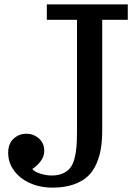

<svg xmlns="http://www.w3.org/2000/svg" viewBox="-20 -755 607 873"><path d="M220.2 98.1Q160.6 98.1 114.7 76.9Q68.8 55.7 43 19.5Q17.1 -16.6 17.1 -60.1Q17.1 -101.1 41.5 -124Q65.9 -147 100.1 -147Q132.3 -147 156.7 -125.7Q181.2 -104.5 181.2 -68.8Q181.2 -43 164.1 -21Q147 1 127 13.2Q136.2 26.4 163.8 34.7Q191.4 43 214.8 43Q244.1 43 265.4 33.7Q286.6 24.4 298.8 8.8Q311.5 -6.8 318.4 -32.7Q325.2 -58.6 327.6 -85.9Q328.6 -99.6 329.3 -116Q330.1 -132.3 330.1 -151.9V-665H192.9V-734.9H561V-665H444.8V-165Q444.8 -119.1 439.2 -82.3Q433.6 -45.4 418.5 -10.7Q403.3 23.9 378.9 46.9Q354.5 69.8 314 84Q272.9 98.1 220.2 98.1Z"/></svg>

Font: Trocchi
Style: Regular
Weight: 400
Designer: Vernon Adams
Foundry: Vernon Adams
Version: Version 1.101; ttfautohint (v1.8.4.7-5d5b);gftools[0.9.27]